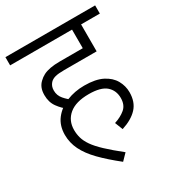

<svg xmlns="http://www.w3.org/2000/svg" viewBox="-182 -730 890 975"><g transform="rotate(-30 263.0 -242.5)"><path d="M145 -236Q118 -255 96.5 -284.5Q75 -314 75 -356Q75 -380 82 -397Q89 -414 102 -426Q115 -439 131.5 -447.5Q148 -456 172 -460.5Q196 -465 228 -465H363V-574H0V-622H526V-574H416V-416H226Q191 -416 172.5 -411Q154 -406 143 -394Q136 -386 132 -376Q128 -366 128 -352Q128 -323 147 -301Q166 -279 187 -265ZM315 -54Q353 -66 378.5 -87.5Q404 -109 404 -150Q404 -194 373.5 -221Q343 -248 272 -248Q196 -248 156.5 -215Q117 -182 117 -127Q117 -103 123.5 -80Q130 -57 147.5 -31.5Q165 -6 199 26Q233 58 287 101L252 137Q189 87 147 44Q105 1 84.5 -41Q64 -83 64 -129Q64 -183 93 -220.5Q122 -258 170 -277.5Q218 -297 274 -297Q340 -297 380 -276.5Q420 -256 438.5 -223Q457 -190 457 -153Q457 -96 425 -61.5Q393 -27 333 -8Z"/></g></svg>

Font: Noto Sans Devanagari Light
Style: Regular
Weight: 300
Version: Version 2.003